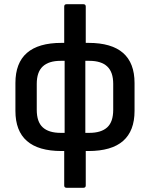

<svg xmlns="http://www.w3.org/2000/svg" viewBox="-20 -704 710 909"><path d="M271 11Q53 11 53 -179V-311Q53 -501 271 -501H284V-673Q284 -684 295 -684H375Q386 -684 386 -673V-501H399Q617 -501 617 -311V-179Q617 11 399 11H386V174Q386 185 375 185H295Q284 185 284 174V11ZM267 -75H286V-416H267Q211 -416 182.5 -389.5Q154 -363 154 -307V-184Q154 -127 182.5 -101Q211 -75 267 -75ZM403 -416H384V-75H403Q459 -75 487.5 -101Q516 -127 516 -184V-307Q516 -363 487.5 -389.5Q459 -416 403 -416Z"/></svg>

Font: Sofia Sans Extra Cond
Style: Bold
Weight: 700
Width: 1
Designer: Botio Nikoltchev, Ani Petrova
Foundry: lettersoup
Version: Version 4.100; ttfautohint (v1.8.3)